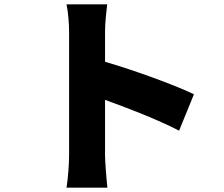

<svg xmlns="http://www.w3.org/2000/svg" viewBox="-20 -821 1040 892"><path d="M301 -100C301 -59 296 8 289 51H479C474 6 468 -73 468 -100V-357C574 -319 711 -266 812 -214L881 -383C797 -424 603 -495 468 -534V-671C468 -719 474 -763 478 -801H289C297 -763 301 -711 301 -671C301 -586 301 -188 301 -100Z"/></svg>

Font: Noto Sans CJK HK Black
Style: Regular
Weight: 900
Designer: Ryoko NISHIZUKA 西塚涼子 (kana, bopomofo & ideographs); Paul D. Hunt (Latin, Greek & Cyrillic); Sandoll Communications 산돌커뮤니
Foundry: Adobe
Version: Version 2.004;hotconv 1.0.118;makeotfexe 2.5.65603